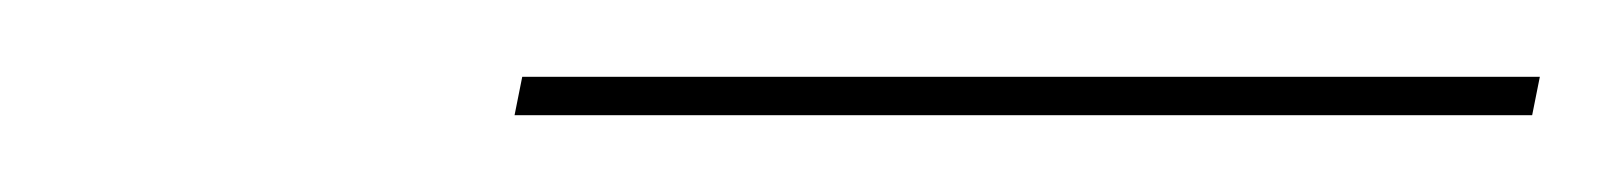

<svg xmlns="http://www.w3.org/2000/svg" viewBox="-20 -562 421 50"><path d="M116 -542H381L379 -532H114Z"/></svg>

Font: Ysabeau Hairline
Style: Italic
Weight: 100
Italic angle: -12°
Designer: Christian Thalmann (Catharsis Fonts)
Version: Version 0.003